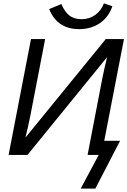

<svg xmlns="http://www.w3.org/2000/svg" viewBox="-20 -920 756 1140"><path d="M143 0H31L164 -688H248L161 -237Q147 -167 131 -103L608 -688H716L599 -84H693L546 200H459L566 0H500L588 -457Q600 -517 616 -581ZM450 -747Q320 -747 272 -866L344 -896Q365 -848 393 -827Q421 -806 464 -806Q510 -806 545 -831Q580 -856 597 -900L647 -883Q626 -819 573.5 -783Q521 -747 450 -747Z"/></svg>

Font: Libra Sans
Style: Italic
Weight: 400
Italic angle: -12°
Foundry: Context Ltd
Version: Version 1.002